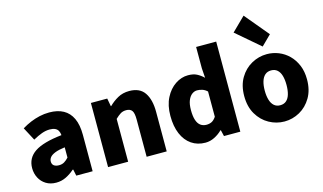

<svg xmlns="http://www.w3.org/2000/svg" viewBox="-106 -1292 2771 1645"><g transform="rotate(-15 1279.5 -469.5)"><path d="M216 14Q164 14 126 -9.5Q88 -33 67.5 -72.5Q47 -112 47 -159Q47 -249 122 -299.5Q197 -350 363 -368Q361 -391 352 -407.5Q343 -424 324.5 -432.5Q306 -441 277 -441Q243 -441 207 -428Q171 -415 128 -391L66 -508Q104 -531 143.5 -547.5Q183 -564 225 -573.5Q267 -583 311 -583Q385 -583 436 -555Q487 -527 514 -469.5Q541 -412 541 -323V0H396L384 -57H379Q344 -26 303.5 -6Q263 14 216 14ZM277 -124Q304 -124 324 -136Q344 -148 363 -169V-260Q308 -253 275.5 -240Q243 -227 229.5 -210Q216 -193 216 -173Q216 -148 232.5 -136Q249 -124 277 -124Z M678 0V-569H823L836 -498H839Q874 -533 918.5 -558Q963 -583 1021 -583Q1114 -583 1156 -521Q1198 -459 1198 -352V0H1020V-330Q1020 -389 1004 -410Q988 -431 954 -431Q924 -431 903 -418Q882 -405 856 -380V0Z M1540 14Q1469 14 1416.5 -22Q1364 -58 1335.5 -125Q1307 -192 1307 -285Q1307 -378 1341 -444.5Q1375 -511 1429 -547Q1483 -583 1542 -583Q1589 -583 1620 -567Q1651 -551 1679 -524L1673 -609V-799H1851V0H1706L1693 -55H1689Q1659 -25 1620 -5.5Q1581 14 1540 14ZM1587 -132Q1613 -132 1633.5 -142Q1654 -152 1673 -180V-404Q1653 -423 1630 -430.5Q1607 -438 1584 -438Q1560 -438 1538.5 -422Q1517 -406 1503.5 -373Q1490 -340 1490 -287Q1490 -233 1501.5 -198.5Q1513 -164 1535 -148Q1557 -132 1587 -132Z M2241 14Q2169 14 2105 -21.5Q2041 -57 2001.5 -124Q1962 -191 1962 -285Q1962 -379 2001.5 -445.5Q2041 -512 2105 -547.5Q2169 -583 2241 -583Q2295 -583 2345 -563Q2395 -543 2434 -504.5Q2473 -466 2496 -411Q2519 -356 2519 -285Q2519 -191 2479.5 -124Q2440 -57 2376.5 -21.5Q2313 14 2241 14ZM2241 -130Q2274 -130 2295.5 -149Q2317 -168 2327 -203Q2337 -238 2337 -285Q2337 -332 2327 -366.5Q2317 -401 2295.5 -420Q2274 -439 2241 -439Q2208 -439 2186.5 -420Q2165 -401 2154.5 -366.5Q2144 -332 2144 -285Q2144 -238 2154.5 -203Q2165 -168 2186.5 -149Q2208 -130 2241 -130ZM2225 -655 2015 -835 2135 -953 2312 -741Z"/></g></svg>

Font: Noto Sans SC Black
Style: Regular
Weight: 900
Designer: Ryoko NISHIZUKA  (kana, bopomofo & ideographs); Paul D. Hunt (Latin, Greek & Cyrillic); Sandoll Communications , Soo-you
Foundry: Adobe
Version: Version 2.004-H2;hotconv 1.0.118;makeotfexe 2.5.65603